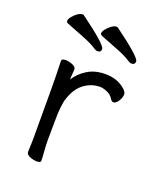

<svg xmlns="http://www.w3.org/2000/svg" viewBox="-134 -802 768 902"><g transform="rotate(20 250.0 -351.5)"><path d="M417 -574Q412 -574 404 -578Q374 -598 331 -614.5Q288 -631 243 -649Q235 -653 235 -659Q235 -668 244.5 -680.5Q254 -693 268 -703Q282 -713 292 -713Q298 -713 300 -711Q435 -612 435 -591Q435 -574 417 -574ZM247 -574Q242 -574 234 -578Q204 -598 161 -614.5Q118 -631 73 -649Q65 -653 65 -659Q65 -668 74.5 -680.5Q84 -693 98 -703Q112 -713 122 -713Q128 -713 130 -711Q265 -612 265 -591Q265 -574 247 -574ZM156 10Q140 10 121.5 2.5Q103 -5 103 -18L105 -81Q105 -378 104 -398Q102 -454 102 -474Q103 -484 122 -484Q138 -484 156.5 -476.5Q175 -469 175 -456Q175 -446 173.5 -434Q172 -422 172 -405Q193 -439 230.5 -462.5Q268 -486 320 -486Q380 -486 419 -452Q435 -438 435 -426Q435 -410 423.5 -392Q412 -374 399 -374Q392 -374 385 -384Q374 -403 353 -412Q332 -421 317 -421Q275 -421 239 -395Q203 -369 185 -315Q172 -278 172 -201Q171 -163 171 -106Q171 -75 173.5 -46Q176 -17 176 0Q176 10 156 10Z"/></g></svg>

Font: Moon Stars Kai T HW
Style: Regular
Weight: 400
Designer: GuiWonder
Version: Version 1.101